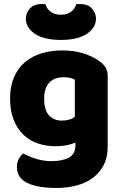

<svg xmlns="http://www.w3.org/2000/svg" viewBox="-20 -751 607 952"><path d="M289 -501Q346 -501 392.5 -486.5Q439 -472 471 -449Q491 -435 502.5 -418Q514 -401 514 -374V-24Q514 29 494 67.5Q474 106 439.5 131.5Q405 157 358.5 169Q312 181 259 181Q168 181 116 156.5Q64 132 64 77Q64 54 73.5 36.5Q83 19 95 10Q124 26 160.5 37Q197 48 236 48Q290 48 322 30Q354 12 354 -28V-44Q313 -26 254 -26Q209 -26 168.5 -39.5Q128 -53 97.5 -81.5Q67 -110 48.5 -155Q30 -200 30 -262Q30 -323 49.5 -368Q69 -413 103.5 -442.5Q138 -472 185.5 -486.5Q233 -501 289 -501ZM351 -356Q344 -360 330.5 -364Q317 -368 297 -368Q248 -368 223.5 -340.5Q199 -313 199 -262Q199 -204 223.5 -178.5Q248 -153 286 -153Q327 -153 351 -172ZM282 -553Q198 -553 153 -583.5Q108 -614 108 -659Q108 -685 127.5 -708Q147 -731 188 -731Q193 -731 197 -731Q201 -731 206 -730Q211 -708 231 -693Q251 -678 282 -678Q313 -678 332.5 -693Q352 -708 358 -730Q363 -731 367 -731Q371 -731 376 -731Q417 -731 436.5 -708Q456 -685 456 -659Q456 -614 411 -583.5Q366 -553 282 -553Z"/></svg>

Font: Baloo Cyrillic
Style: Regular
Weight: 400
Designer: Ek Type, Denis Ignatov
Foundry: Ek Type
Version: Version 1.50 July 26, 2019